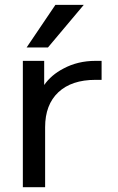

<svg xmlns="http://www.w3.org/2000/svg" viewBox="-20 -778 490 800"><path d="M329.1 -757.8 179.7 -580.1H90.8L210.9 -757.8ZM75.2 -524.4H164.1V-423.8Q193.4 -465.8 244.1 -492.2Q303.7 -524.4 377.9 -524.4H403.3V-445.3H377.9Q278.3 -445.3 223.1 -393.6Q168 -341.8 168 -248V2H75.2Z"/></svg>

Font: irohakakuC Regular
Style: Regular
Weight: 400
Designer: [Source Han Sans]
Ryoko NISHIZUKA Ë•øÂ°öÊ∂ºÂ≠ê (kana & ideographs); Paul D. Hunt (Latin, Greek & Cyrillic); Wenlong ZHAN
Version: Version 1.001.20160904